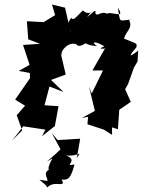

<svg xmlns="http://www.w3.org/2000/svg" viewBox="-20 -588 632 850"><path d="M354 -423C344 -402 356 -388 410 -384C382 -401 397 -410 442 -383C397 -364 464 -378 443 -370L389 -276H436L386 -174L374 -205L400 -97L343 -66L370 -71L367 -38L440 -14L476 9V-24L502 -16L508 -102L559 -137L534 -193L547 -216L573 -289L589 -316L592 -364C528 -315 574 -366 584 -379C586 -397 591 -392 529 -417C538 -452 570 -462 551 -501C559 -505 538 -499 572 -503C501 -497 514 -481 502 -554C539 -498 468 -544 451 -525C456 -500 469 -550 411 -523C387 -527 427 -566 366 -512C403 -569 383 -507 347 -542C309 -504 306 -497 295 -509C265 -465 291 -478 293 -443L268 -554L210 -568L224 -521L173 -490L99 -494L105 -414L157 -394L82 -389L111 -301L63 -274L112 -265L113 -242L47 -147L91 -120L54 -78L78 -11L33 35L83 -29L181 -14L166 15L223 -30L239 -118L177 -122L199 -205L261 -181L206 -234L271 -258L249 -352L254 -343C245 -366 289 -407 319 -391C327 -378 351 -386 381 -415ZM155 208 182 231 189 242C222 207 275 248 253 207C288 211 295 192 310 140C255 151 333 123 272 100C328 107 345 73 320 112L335 26L235 32L209 1L248 73C189 130 167 139 212 113C190 154 185 178 220 157C155 167 197 205 189 213Z"/></svg>

Font: Asimov Aggro
Style: It
Weight: 500
Designer: Google
Version: Version 2.000980; 2014